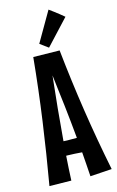

<svg xmlns="http://www.w3.org/2000/svg" viewBox="-139 -980 631 1039"><g transform="rotate(-15 176.5 -461.0)"><path d="M231.9 3.9Q229.5 -29.8 227.3 -64Q225.1 -98.1 222.2 -132.8Q200.7 -134.3 180.7 -135.7Q160.6 -137.2 140.1 -137.2H133.8Q131.3 -102.1 129.4 -67.9Q127.4 -33.7 126 0L3.9 -2Q34.2 -176.3 58.6 -349.6Q83 -522.9 100.1 -699.2L247.1 -696.8Q265.6 -522.5 291.7 -350.3Q317.9 -178.2 353 -3.9ZM174.8 -576.2Q165 -486.3 156.2 -397Q147.5 -307.6 140.1 -216.8Q150.4 -215.8 161.1 -215.8Q171.9 -215.8 183.1 -215.8H214.8Q206.5 -306.6 196.3 -396Q186 -485.4 174.8 -576.2ZM246.1 -925.8Q258.3 -917 272.2 -906.5Q286.1 -896 297.9 -886.7Q311.5 -876 324.7 -864.7L195.8 -726.1L149.9 -759.8Z"/></g></svg>

Font: Mouse Memoirs
Style: Regular
Weight: 400
Version: Version 1.000